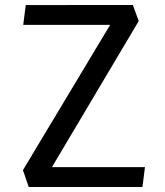

<svg xmlns="http://www.w3.org/2000/svg" viewBox="-20 -750 660 770"><path d="M72 -67.7 439.3 -679.5 455.5 -650.3H73.2L83.2 -729.7L512.8 -730L536.3 -665.5L167.8 -45.3L152 -79.7H561.3L551.3 0H95.3Z"/></svg>

Font: Monaspace Krypton Var ExLight
Style: Regular
Weight: 200
Designer: Riley Cran and the Lettermatic Team
Version: Version 1.200 (Monaspace Krypton Var)